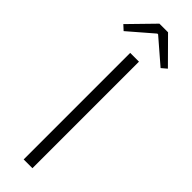

<svg xmlns="http://www.w3.org/2000/svg" viewBox="-328 -929 929 929"><g transform="rotate(45 136.5 -464.5)"><path d="M106 0V-729H166V0ZM-16 -804 106 -929H165L289 -804L262 -781L138 -888H133L9 -781Z"/></g></svg>

Font: Noto Sans Korean Light
Style: Regular
Weight: 300
Designer: Ryoko NISHIZUKA  (kana & ideographs); Paul D. Hunt (Latin, Greek & Cyrillic); Wenlong ZHANG  (bopomofo); Sandoll Communi
Foundry: Adobe Systems Incorporated
Version: Version 1.000;PS 1;hotconv 1.0.78;makeotf.lib2.5.61930